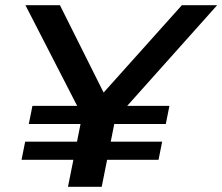

<svg xmlns="http://www.w3.org/2000/svg" viewBox="-20 -720 857 740"><path d="M242 0 303 -305 318 -233 78 -700H211L408 -306H328L681 -700H817L389 -221L433 -305L372 0ZM63 -104 77 -174H605L591 -104ZM91 -242 105 -312H633L619 -242Z"/></svg>

Font: MOST Montserrat SemiBold
Style: Italic
Weight: 600
Italic angle: -11.3°
Designer: Julieta Ulanovsky
Foundry: Julieta Ulanovsky
Version: Version 8.000;March 11, 2024;FontCreator 15.0.0.2926 64-bit